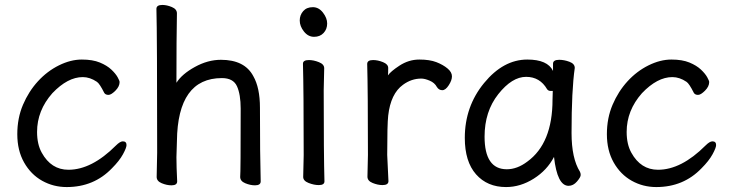

<svg xmlns="http://www.w3.org/2000/svg" viewBox="-20 -733 2956 777"><path d="M250 24Q196 24 150.5 -1.5Q105 -27 77.5 -75.5Q50 -124 50 -190Q50 -255 73 -309Q96 -363 133.5 -404Q171 -445 218.5 -468.5Q266 -492 311 -492Q355 -492 384 -480Q413 -468 430.5 -451.5Q448 -435 456 -420.5Q464 -406 464 -401Q464 -383 447 -366Q430 -349 419 -349Q407 -349 402 -357Q383 -395 372 -402Q344 -421 315 -421Q254 -421 192 -356Q130 -286 130 -199Q130 -149 149 -115Q187 -46 257 -46Q351 -46 449 -144Q466 -161 477 -161Q492 -161 492 -146Q492 -135 477.5 -108.5Q463 -82 433 -52Q360 24 250 24Z M1012 17Q993 17 972.5 8.5Q952 0 952 -17Q954 -34 954 -293Q954 -351 939 -384Q924 -417 878 -417Q699 -417 696 -162L694 -97Q694 -59 697 1Q697 17 674 17Q655 17 634.5 8.5Q614 0 614 -17L616 -115Q616 -590 613 -697Q613 -713 637 -713Q655 -713 675.5 -704.5Q696 -696 696 -679Q694 -580 694 -398Q716 -433 768.5 -462Q821 -491 874 -491Q970 -491 1005 -425Q1032 -378 1032 -297Q1032 -105 1035 1Q1035 17 1012 17Z M1270 16Q1251 16 1229 7.5Q1207 -1 1207 -17L1209 -105Q1209 -368 1206 -475Q1206 -490 1230 -490Q1249 -490 1270.5 -481.5Q1292 -473 1292 -457L1290 -368Q1290 -105 1293 1Q1293 16 1270 16ZM1193 -650Q1193 -672 1207 -688Q1221 -704 1246 -704Q1270 -704 1287 -682Q1304 -660 1304 -638Q1304 -615 1289.5 -599.5Q1275 -584 1251 -584Q1227 -584 1210 -605.5Q1193 -627 1193 -650Z M1528 16Q1509 16 1488 7.5Q1467 -1 1467 -18L1469 -106Q1469 -367 1466 -474Q1466 -490 1490 -490Q1509 -490 1530 -481.5Q1551 -473 1551 -458Q1551 -436 1550 -428Q1561 -444 1596 -467Q1634 -492 1677 -492Q1719 -492 1746 -481.5Q1773 -471 1791 -456Q1809 -441 1809 -424Q1809 -408 1796 -388Q1783 -368 1770 -368Q1756 -368 1748 -381Q1739 -398 1719 -406.5Q1699 -415 1685 -415Q1645 -415 1611 -390Q1561 -354 1551 -265Q1547 -230 1547 -106L1552 0Q1552 16 1528 16Z M2031 -48Q2073 -48 2114 -79Q2216 -153 2216 -330L2217 -365H2208Q2199 -365 2194 -372Q2165 -422 2109 -422Q2052 -422 1996.5 -352Q1941 -282 1941 -180Q1941 -48 2031 -48ZM2028 24Q1952 24 1906.5 -27.5Q1861 -79 1861 -175Q1861 -302 1939 -397Q2017 -492 2114 -492Q2196 -492 2218 -446V-475Q2218 -491 2243 -491Q2263 -491 2284.5 -483Q2306 -475 2306 -458Q2293 -368 2293 -195Q2293 -92 2327 -38Q2330 -32 2330 -25Q2330 -16 2315 1.5Q2300 19 2281 19Q2235 19 2222 -98Q2194 -44 2140 -10Q2086 24 2028 24Z M2636 24Q2582 24 2536.5 -1.5Q2491 -27 2463.5 -75.5Q2436 -124 2436 -190Q2436 -255 2459 -309Q2482 -363 2519.5 -404Q2557 -445 2604.5 -468.5Q2652 -492 2697 -492Q2741 -492 2770 -480Q2799 -468 2816.5 -451.5Q2834 -435 2842 -420.5Q2850 -406 2850 -401Q2850 -383 2833 -366Q2816 -349 2805 -349Q2793 -349 2788 -357Q2769 -395 2758 -402Q2730 -421 2701 -421Q2640 -421 2578 -356Q2516 -286 2516 -199Q2516 -149 2535 -115Q2573 -46 2643 -46Q2737 -46 2835 -144Q2852 -161 2863 -161Q2878 -161 2878 -146Q2878 -135 2863.5 -108.5Q2849 -82 2819 -52Q2746 24 2636 24Z"/></svg>

Font: linja waso lili
Style: Bold
Weight: 400
Designer: Fontworks Inc.
Version: Version 1.000;August 6, 2022;FontCreator 14.0.0.2814 64-bit